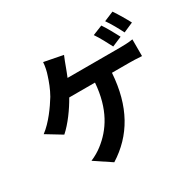

<svg xmlns="http://www.w3.org/2000/svg" viewBox="-193 -1069 1387 1362"><g transform="rotate(-30 500.0 -388.0)"><path d="M971 -718C953 -753 916 -816 890 -854L811 -821C838 -783 870 -725 891 -683ZM851 -671C832 -708 797 -772 772 -808L692 -776C719 -737 750 -678 771 -637ZM379 -606C390 -632 399 -657 407 -678C415 -700 428 -735 439 -760L285 -790C283 -757 275 -719 264 -688C252 -650 233 -598 206 -551C168 -489 104 -398 33 -345L158 -269C218 -322 279 -407 320 -480H531C515 -271 432 -148 327 -67C303 -48 268 -27 232 -12L367 78C548 -36 652 -214 670 -480H810C833 -480 877 -479 914 -476V-613C881 -607 836 -606 810 -606Z"/></g></svg>

Font: Noto Sans Japanese Bold
Style: Bold
Weight: 700
Designer: Ryoko NISHIZUKA (kana & ideographs); Paul D. Hunt (Latin, Greek & Cyrillic); Wenlong ZHANG (bopomofo); Sandoll Communica
Foundry: Adobe Systems Incorporated
Version: Version 1.000;PS 1;hotconv 1.0.78;makeotf.lib2.5.61930